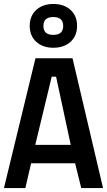

<svg xmlns="http://www.w3.org/2000/svg" viewBox="-20 -949 540 969"><path d="M249.5 -929Q303 -929 336 -899Q369 -869 369 -818.5Q369 -768 336 -738Q303 -708 249.5 -708Q196 -708 163 -738Q130 -768 130 -818.5Q130 -869 163 -899Q196 -929 249.5 -929ZM249 -863Q199 -863 199 -818Q199 -773 249 -773Q299 -773 299 -818Q299 -863 249 -863ZM0 0 159 -655H346L500 0H390L359 -125H137L108 0ZM337 -218 263 -562H241L158 -218Z"/></svg>

Font: TypoPRO Lekton
Style: Bold
Weight: 700
Monospace: yes
Designer: Paolo Mazzetti, Luciano Perondi, Raffaele Flato, Elena Papassissa, Emilio Macchia, Michela Povoleri, Tobias Seemiller, R
Version: Version 34.000